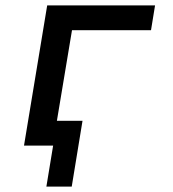

<svg xmlns="http://www.w3.org/2000/svg" viewBox="-20 -540 640 712"><path d="M152 152 177 0H69L155 -520H555L540 -428H247L191 -92H286L246 152Z"/></svg>

Font: Iosevka SmBd Ex Obl
Style: Regular
Weight: 600
Width: 7
Italic angle: -9°
Monospace: yes
Designer: Belleve Invis
Foundry: Belleve Invis
Version: Version 32.5.0; ttfautohint (v1.8.4)